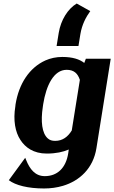

<svg xmlns="http://www.w3.org/2000/svg" viewBox="-20 -861 648 1089"><path d="M67 -258C54 -179 66 -112 96 -67C123 -25 170 10 245 10C297 10 338 1 370 -13L367 8C354 93 304 138 234 138C180 138 149 99 128 46L123 34L30 161C68 190 139 208 230 208C268 208 303 203 337 193C431 165 509 94 527 -21L608 -528H467L458 -504C431 -525 392 -538 333 -538C299 -538 266 -531 237 -518C147 -477 87 -387 68 -268ZM223 -256 225 -270C242 -377 285 -465 358 -465C400 -465 421 -444 433 -408L387 -121C365 -85 335 -62 293 -62C275 -62 262 -66 251 -76C218 -105 210 -172 223 -256ZM301 -600H425L436 -668C445 -722 468 -765 492 -798L415 -841C365 -811 325 -748 313 -674Z"/></svg>

Font: Aerodynamic
Style: BdObl
Weight: 500
Designer: Google
Version: Version 2.000980; 2014